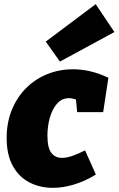

<svg xmlns="http://www.w3.org/2000/svg" viewBox="-20 -888 570 923"><path d="M234 15Q172 15 121.5 -11Q71 -37 41.5 -90.5Q12 -144 12 -225Q12 -299 37 -360Q62 -421 105.5 -464.5Q149 -508 207 -531.5Q265 -555 331 -555Q372 -555 415 -545Q458 -535 501 -514L476 -349H351L345 -410Q327 -416 311 -416Q277 -416 254 -389.5Q231 -363 219.5 -322Q208 -281 208 -236Q208 -178 226.5 -153.5Q245 -129 278 -129Q301 -129 329 -139Q357 -149 389 -165L441 -49Q389 -17 336 -1Q283 15 234 15ZM268 -592 200 -688 440 -868 530 -734Z"/></svg>

Font: Bitter Black
Style: Italic
Weight: 900
Italic angle: -9°
Designer: Sol Matas, and Bitter project Authors
Foundry: Sol Matas
Version: Version 2.001